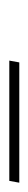

<svg xmlns="http://www.w3.org/2000/svg" viewBox="160 -750 62 423"><g transform="rotate(90 191.5 -539.0)"><path d="M114 -528 118 -550H383L379 -528Z"/></g></svg>

Font: EauTestText Extralight
Style: Italic
Weight: 250
Italic angle: -12°
Designer: Christian Thalmann (Catharsis Fonts)
Version: Version 0.001;PS 000.001;hotconv 1.0.88;makeotf.lib2.5.64775